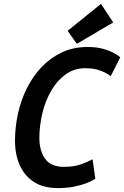

<svg xmlns="http://www.w3.org/2000/svg" viewBox="-20 -950 637 985"><path d="M278 15Q204 15 155.5 -15.5Q107 -46 82 -101Q57 -156 57 -229Q57 -297 72 -366Q87 -435 117.5 -496.5Q148 -558 193 -605.5Q238 -653 297 -681Q356 -709 430 -709Q476 -709 510.5 -699Q545 -689 566.5 -676.5Q588 -664 597 -656L548 -559Q527 -576 494.5 -588Q462 -600 418 -600Q360 -600 316 -568Q272 -536 242 -483.5Q212 -431 197 -367.5Q182 -304 182 -242Q182 -177 211.5 -135.5Q241 -94 308 -94Q360 -94 397 -107.5Q434 -121 455 -133L469 -33Q453 -22 425 -11Q397 0 359.5 7.5Q322 15 278 15ZM374 -725 327 -792 498 -930 561 -835Z"/></svg>

Font: Ubuntu Sans Mono SemiBold
Style: Italic
Weight: 600
Italic angle: -13.5°
Monospace: yes
Designer: Dalton Maag Ltd
Foundry: Dalton Maag Ltd
Version: Version 1.006